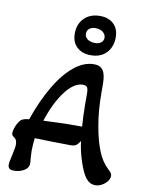

<svg xmlns="http://www.w3.org/2000/svg" viewBox="-99 -988 798 1067"><g transform="rotate(10 299.5 -454.5)"><path d="M364 -696Q315 -696 285.5 -723.5Q256 -751 256 -800Q256 -854 289.5 -887Q323 -920 378 -920Q427 -920 455.5 -892.5Q484 -865 484 -817Q484 -764 452 -730Q420 -696 364 -696ZM377 -767Q397 -767 410 -777.5Q423 -788 423 -804Q423 -823 407 -836Q391 -849 364 -849Q343 -849 330 -838Q317 -827 317 -810Q317 -791 333 -779Q349 -767 377 -767ZM514 11Q483 11 461.5 -15.5Q440 -42 420 -103Q410 -133 403.5 -161.5Q397 -190 394 -217Q381 -197 370.5 -190.5Q360 -184 340 -184Q291 -184 236 -185.5Q181 -187 138 -188Q136 -170 134.5 -151.5Q133 -133 133 -115Q133 -99 134.5 -83Q136 -67 137 -52Q140 -24 115 -7Q90 10 53 10Q21 10 21 -18Q21 -35 30 -69Q35 -92 38 -108.5Q41 -125 41 -135Q41 -163 24 -173Q10 -181 10 -194Q10 -206 15.5 -223Q21 -240 30 -254.5Q39 -269 47 -275Q54 -279 64 -282Q74 -285 89 -286Q128 -398 176.5 -479.5Q225 -561 280 -605.5Q335 -650 392 -650Q427 -650 443 -626.5Q459 -603 459 -548V-503Q459 -402 474 -317Q489 -232 511 -179Q533 -123 572 -87Q584 -77 588 -69.5Q592 -62 592 -54Q592 -39 580.5 -24Q569 -9 551 1Q533 11 514 11ZM168 -292Q217 -294 254 -295.5Q291 -297 316 -297H386Q384 -325 382.5 -356Q381 -387 381 -421V-479Q381 -508 374.5 -517.5Q368 -527 350 -527Q301 -527 252 -463Q203 -399 168 -292Z"/></g></svg>

Font: Akaya Telivigala
Style: Regular
Weight: 400
Designer: Vaishnavi Murthy Yerkadithaya, Juan Luis Blanco Aristondo
Version: Version 1.002; ttfautohint (v1.8.3)